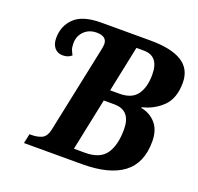

<svg xmlns="http://www.w3.org/2000/svg" viewBox="-125 -848 1011 982"><g transform="rotate(20 380.5 -357.0)"><path d="M103 0 114 -52H127Q156 -52 180 -62.5Q204 -73 213 -113L311 -581Q313 -590 314.5 -599Q316 -608 316 -615Q316 -658 260 -658Q219 -658 192.5 -632Q166 -606 166 -566Q166 -544 171 -531.5Q176 -519 183 -506Q173 -497 161 -493Q149 -489 135 -489Q107 -489 90.5 -508.5Q74 -528 74 -561Q74 -628 119 -671Q164 -714 264 -714H532Q645 -714 703 -678Q761 -642 761 -567Q761 -483 716.5 -438.5Q672 -394 606 -378L605 -374Q655 -365 686 -329Q717 -293 717 -231Q717 -113 641.5 -56.5Q566 0 419 0ZM476 -404Q542 -404 571 -443.5Q600 -483 600 -553Q600 -654 517 -654H477L425 -404ZM414 -60Q494 -60 527 -107Q560 -154 560 -240Q560 -344 469 -344H412L353 -60Z"/></g></svg>

Font: Noto Serif SemiCondensed
Style: Bold Italic
Weight: 700
Width: 4
Italic angle: -12°
Designer: Monotype Design Team
Foundry: Monotype Imaging Inc.
Version: Version 2.014